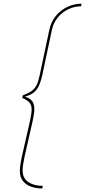

<svg xmlns="http://www.w3.org/2000/svg" viewBox="-20 -812 472 1065"><path d="M429.5 -777Q392.5 -777 358.8 -760.8Q325 -744.5 300.8 -715.2Q276.5 -686 268 -647L216 -402Q209 -368 198.8 -342.8Q188.5 -317.5 169.8 -301Q151 -284.5 117 -276V-277Q137 -270.5 148.8 -260.8Q160.5 -251 165.5 -237.8Q170.5 -224.5 170.5 -207.5Q170.5 -184.5 160.8 -139.2Q151 -94 139 -43.5Q126.5 9 116 58.2Q105.5 107.5 105.5 133Q105.5 177 137.2 198Q169 219 217.5 219L214.5 233.5Q183 233.5 154.5 224Q126 214.5 108 193Q90 171.5 90 136.5Q90 109 101.2 57.2Q112.5 5.5 125 -47.5Q137 -97 146.2 -140.5Q155.5 -184 155.5 -204.5Q155.5 -229 143.5 -242.8Q131.5 -256.5 103.5 -269L106.5 -283Q137.5 -294.5 155.5 -307.5Q173.5 -320.5 183.5 -341.2Q193.5 -362 200.5 -396.5L253.5 -646Q263.5 -692.5 290.8 -725Q318 -757.5 355.5 -774.5Q393 -791.5 432.5 -791.5Z"/></svg>

Font: Epilogue Thin
Style: Italic
Weight: 250
Italic angle: -12°
Designer: Tyler Finck
Foundry: Etcetera Type Co
Version: Version 2.112